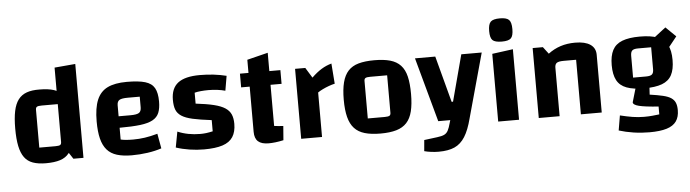

<svg xmlns="http://www.w3.org/2000/svg" viewBox="-52 -960 4910 1367"><g transform="rotate(-5 2403.0 -277.0)"><path d="M242 -512Q303 -512 343.5 -499Q384 -486 407.5 -456Q431 -426 441.5 -375.5Q452 -325 452 -250Q452 -174 441.5 -122.5Q431 -71 407.5 -41Q384 -11 343.5 2Q303 15 242 15Q187 15 149 1.5Q111 -12 88.5 -43Q66 -74 55.5 -124.5Q45 -175 45 -250Q45 -324 55.5 -374.5Q66 -425 89 -455.5Q112 -486 149.5 -499.5Q187 -513 242 -512ZM362 -397H247Q222 -397 213 -391.5Q204 -386 204 -371V-100H320Q345 -100 353.5 -105.5Q362 -111 362 -127ZM511 -671V0H439L362 -117V-658Z M856 12Q794 12 750 -1.5Q706 -15 679 -46Q652 -77 639.5 -127Q627 -177 627 -250Q627 -346 651 -403.5Q675 -461 727 -486.5Q779 -512 865 -512Q949 -512 996 -498Q1043 -484 1062.5 -449.5Q1082 -415 1082 -353Q1082 -304 1069 -272.5Q1056 -241 1023.5 -223Q991 -205 933.5 -198Q876 -191 786 -191H756V-273H871Q915 -273 931.5 -283.5Q948 -294 948 -323V-399H862Q819 -399 802.5 -389Q786 -379 786 -351V-107Q817 -99 875 -99Q917 -99 958.5 -105Q1000 -111 1050 -125L1069 -19Q1024 -4 969 4Q914 12 856 12Z M1181 -356Q1181 -438 1231 -476.5Q1281 -515 1387 -515Q1438 -515 1485.5 -509.5Q1533 -504 1577 -493L1559 -388Q1534 -395 1503 -399Q1472 -403 1439 -403Q1412 -403 1385 -400.5Q1358 -398 1340 -393V-315Q1418 -306 1469 -293.5Q1520 -281 1549 -262Q1578 -243 1590 -215.5Q1602 -188 1602 -148Q1602 -91 1578.5 -54.5Q1555 -18 1504.5 -1.5Q1454 15 1372 15Q1321 15 1269 7Q1217 -1 1172 -16L1193 -128Q1266 -97 1355 -97Q1376 -97 1396.5 -99.5Q1417 -102 1444 -108V-188Q1361 -198 1309.5 -209.5Q1258 -221 1230 -239.5Q1202 -258 1191.5 -285.5Q1181 -313 1181 -356Z M1834 12Q1783 12 1758.5 -10Q1734 -32 1734 -79V-594L1883 -631V-108Q1898 -106 1913 -104.5Q1928 -103 1948 -102L1940 -1Q1908 6 1881.5 9Q1855 12 1834 12ZM1673 -402V-500H1962V-402Z M2140 -500 2185 -427Q2222 -463 2256.5 -484Q2291 -505 2328 -515L2339 -370Q2320 -366 2296.5 -357.5Q2273 -349 2251.5 -338.5Q2230 -328 2216 -318V0H2067V-500Z M2634 12Q2567 12 2521 -1.5Q2475 -15 2447 -45.5Q2419 -76 2406 -126.5Q2393 -177 2393 -250Q2393 -324 2406 -374.5Q2419 -425 2447 -455.5Q2475 -486 2521 -499Q2567 -512 2634 -512Q2701 -512 2747 -499Q2793 -486 2821.5 -455.5Q2850 -425 2862 -374.5Q2874 -324 2874 -250Q2874 -177 2861.5 -126.5Q2849 -76 2821 -45.5Q2793 -15 2747 -1.5Q2701 12 2634 12ZM2552 -103H2673Q2698 -103 2707 -108.5Q2716 -114 2716 -129V-397H2595Q2570 -397 2561 -391.5Q2552 -386 2552 -371Z M3050 -40 2924 -500H3069L3157 -169H3167L3255 -500H3401L3274 -40ZM3035 177Q3009 177 2981.5 173.5Q2954 170 2932 164L2939 85L3033 73Q3066 69 3083.5 60.5Q3101 52 3111 33Q3121 14 3130 -20L3136 -40H3274Q3253 42 3223 89.5Q3193 137 3148.5 157Q3104 177 3035 177Z M3475 -484 3624 -504V0H3475ZM3551 -565Q3502 -565 3484.5 -582Q3467 -599 3467 -647Q3467 -696 3484.5 -713.5Q3502 -731 3551 -731Q3598 -731 3615.5 -713.5Q3633 -696 3633 -647Q3633 -599 3616 -582Q3599 -565 3551 -565Z M3765 0V-500H3838L3876 -450Q3917 -481 3964.5 -496.5Q4012 -512 4069 -512Q4140 -512 4177.5 -486.5Q4215 -461 4215 -413V0H4066V-390H3977Q3941 -390 3927.5 -380.5Q3914 -371 3914 -347V0Z M4532 -145Q4454 -145 4406 -163Q4358 -181 4336.5 -221.5Q4315 -262 4315 -329Q4315 -396 4336.5 -437Q4358 -478 4406 -496.5Q4454 -515 4532 -515Q4611 -515 4658.5 -496.5Q4706 -478 4728 -437.5Q4750 -397 4750 -329Q4750 -262 4728.5 -221.5Q4707 -181 4659 -163Q4611 -145 4532 -145ZM4459 -228H4552Q4583 -228 4594.5 -238.5Q4606 -249 4606 -275V-432H4512Q4482 -432 4470.5 -421.5Q4459 -411 4459 -384ZM4756 30Q4756 79 4734 110Q4712 141 4665 155.5Q4618 170 4542 170Q4484 170 4428 161.5Q4372 153 4324 138L4342 32Q4391 44 4431.5 50.5Q4472 57 4513 57Q4545 57 4571 54.5Q4597 52 4622 49V-7Q4524 -14 4482.5 -24.5Q4441 -35 4441 -53L4474 -166L4570 -165L4566 -97Q4623 -89 4660.5 -80Q4698 -71 4718.5 -57Q4739 -43 4747.5 -22Q4756 -1 4756 30ZM4707 -389 4627 -493 4719 -564 4791 -494Z"/></g></svg>

Font: Changa SemiBold
Style: Regular
Weight: 600
Designer: Eduardo Rodriguez Tunni
Foundry: Eduardo Rodriguez Tunni
Version: Version 3.002; ttfautohint (v1.8.2)